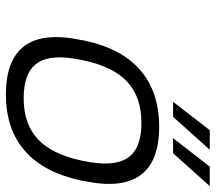

<svg xmlns="http://www.w3.org/2000/svg" viewBox="-60 -660 729 649"><g transform="rotate(90 304.5 -335.5)"><path d="M117 -256 115 -244C80 -78 140 9 299 9C457 9 554 -78 590 -244L592 -256C627 -422 567 -509 409 -509C250 -509 152 -422 117 -256ZM183 -247 184 -253C212 -386 278 -449 396 -449C514 -449 552 -386 524 -253L523 -247C494 -114 429 -51 312 -51C193 -51 154 -114 183 -247ZM324 -556H375L486 -680H420ZM447 -556H498L609 -680H543Z"/></g></svg>

Font: LT Wave Mono Light
Style: Italic
Weight: 300
Designer: Daniel Lyons
Version: Version 2.5 (Glyphs App)